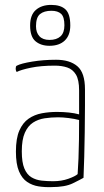

<svg xmlns="http://www.w3.org/2000/svg" viewBox="-20 -754 423 784"><path d="M190 10Q163 11 137.5 7Q112 3 91 -11Q70 -25 57.5 -54.5Q45 -84 45 -135Q45 -189 59 -221Q73 -253 97 -269.5Q121 -286 151 -291.5Q181 -297 212 -297Q238 -297 261.5 -294.5Q285 -292 303 -287Q303 -287 303 -305.5Q303 -324 303 -347.5Q303 -371 303 -385Q303 -428 290 -449.5Q277 -471 254.5 -478.5Q232 -486 204 -486Q147 -486 106 -477.5Q65 -469 48 -460Q46 -464 45 -466.5Q44 -469 44 -473Q44 -478 45 -481.5Q46 -485 49 -486Q66 -495 111.5 -502.5Q157 -510 209 -510Q265 -510 296 -483.5Q327 -457 327 -389V-323Q327 -266 326 -213.5Q325 -161 324 -114.5Q323 -68 321 -28Q309 -21 277.5 -5.5Q246 10 190 10ZM197 -14Q231 -14 259 -24Q287 -34 297 -43Q299 -70 300.5 -107Q302 -144 302.5 -185Q303 -226 303 -264Q284 -269 260 -272Q236 -275 217 -275Q189 -275 162.5 -271Q136 -267 115 -253.5Q94 -240 81.5 -212Q69 -184 69 -136Q69 -91 79.5 -66Q90 -41 108.5 -30Q127 -19 150 -16.5Q173 -14 197 -14ZM182 -567Q147 -567 125 -585.5Q103 -604 103 -650Q103 -693 126.5 -713.5Q150 -734 189 -734Q228 -734 247.5 -715.5Q267 -697 267 -650Q267 -610 244.5 -588.5Q222 -567 182 -567ZM182 -591Q211 -591 227 -605.5Q243 -620 243 -651Q243 -685 229.5 -697.5Q216 -710 190 -710Q160 -710 143.5 -696.5Q127 -683 127 -647Q127 -621 141 -606Q155 -591 182 -591Z"/></svg>

Font: Yanone Kaffeesatz ExtraLight ExtraLight
Style: Regular
Weight: 250
Version: Version 2.003